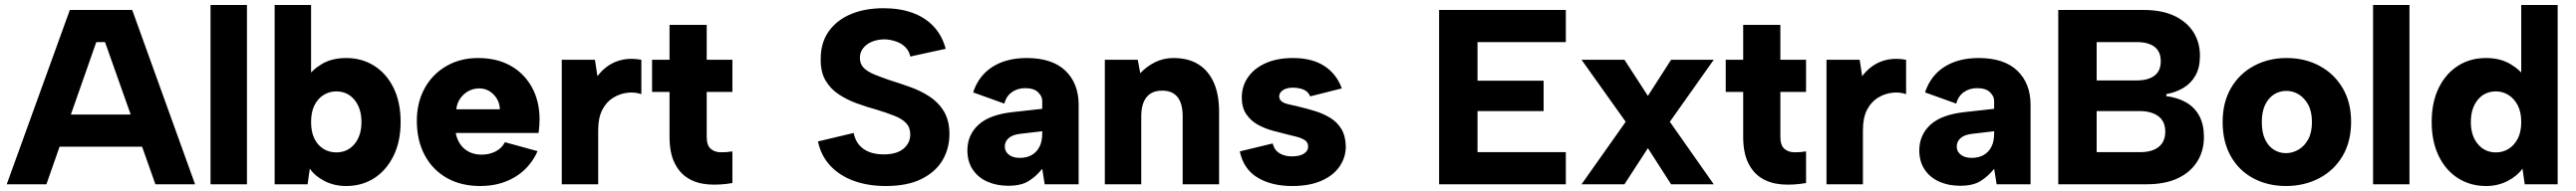

<svg xmlns="http://www.w3.org/2000/svg" viewBox="-20 -740 10328 767"><path d="M401 -571H366L166 0H7L260 -700H510L762 0H603ZM176 -280H584V-151H176Z M824 -720H970V0H824Z M1207 -423Q1229 -458 1269.5 -482.5Q1310 -507 1368 -507Q1431 -507 1480.5 -475.5Q1530 -444 1558 -386.5Q1586 -329 1586 -250Q1586 -172 1557.5 -114Q1529 -56 1480 -24.5Q1431 7 1368 7Q1319 7 1280 -13.5Q1241 -34 1222 -63L1213 0H1081V-720H1227V-422ZM1429 -250Q1429 -305 1401 -339Q1373 -373 1328 -373Q1300 -373 1277 -358.5Q1254 -344 1240.5 -317Q1227 -290 1227 -250Q1227 -210 1240.5 -183Q1254 -156 1277 -142Q1300 -128 1328 -128Q1373 -128 1401 -161.5Q1429 -195 1429 -250Z M1905 7Q1828 7 1771 -25.5Q1714 -58 1682.5 -117Q1651 -176 1651 -255Q1651 -328 1682 -385Q1713 -442 1769 -474.5Q1825 -507 1896 -507Q1971 -507 2026 -476.5Q2081 -446 2112 -390Q2143 -334 2143 -260Q2143 -248 2142 -235Q2141 -222 2139 -206H1807Q1812 -179 1826 -159.5Q1840 -140 1861.5 -129.5Q1883 -119 1911 -119Q1942 -119 1967 -132Q1992 -145 2004 -169L2135 -133Q2105 -66 2045 -29.5Q1985 7 1905 7ZM1984 -301Q1983 -326 1971 -345Q1959 -364 1940 -375Q1921 -386 1898 -385Q1875 -384 1856.5 -373.5Q1838 -363 1825 -344.5Q1812 -326 1809 -301Z M2232 -500H2365L2375 -434Q2394 -460 2420.5 -477.5Q2447 -495 2479.5 -501Q2512 -507 2551 -500V-362Q2525 -371 2495 -367.5Q2465 -364 2438 -347.5Q2411 -331 2394.5 -299Q2378 -267 2378 -218V0H2232Z M2664 -500V-640H2813V-500H2916V-371H2813V-191Q2813 -157 2828.5 -143Q2844 -129 2868 -128.5Q2892 -128 2916 -132V-5Q2865 4 2819 0.5Q2773 -3 2738.5 -24Q2704 -45 2684 -86Q2664 -127 2664 -191V-371H2594V-500Z M3402 -206Q3408 -177 3424 -158Q3440 -139 3465 -129.5Q3490 -120 3522 -120Q3575 -120 3602 -143Q3629 -166 3629 -200Q3629 -228 3612.5 -245.5Q3596 -263 3565.5 -275Q3535 -287 3496 -299Q3456 -310 3416 -324.5Q3376 -339 3342.5 -361Q3309 -383 3289 -417.5Q3269 -452 3270 -504Q3270 -569 3302.5 -614.5Q3335 -660 3391.5 -683.5Q3448 -707 3522 -707Q3587 -707 3638 -688.5Q3689 -670 3723 -633.5Q3757 -597 3771 -544L3629 -513Q3625 -535 3609.5 -550.5Q3594 -566 3572 -573.5Q3550 -581 3527 -582Q3499 -582 3476.5 -573Q3454 -564 3440.5 -547Q3427 -530 3427 -508Q3427 -483 3442.5 -467.5Q3458 -452 3485 -441Q3512 -430 3544 -419Q3585 -406 3627.5 -391Q3670 -376 3706 -352.5Q3742 -329 3764 -292.5Q3786 -256 3786 -202Q3786 -143 3758 -96Q3730 -49 3673.5 -21Q3617 7 3531 7Q3459 7 3402 -14Q3345 -35 3308 -75Q3271 -115 3259 -172Z M4168 0 4158 -62Q4132 -30 4102 -12Q4072 6 4022 6Q3975 6 3938 -10.5Q3901 -27 3879.5 -59Q3858 -91 3858 -136Q3858 -198 3902.5 -239Q3947 -280 4041 -290L4158 -303V-336Q4158 -353 4141.5 -369.5Q4125 -386 4090 -386Q4059 -386 4036.5 -370Q4014 -354 4006 -324L3881 -369Q3903 -436 3958.5 -471.5Q4014 -507 4096 -507Q4198 -507 4251 -456Q4304 -405 4304 -319V0ZM4158 -213 4065 -202Q4037 -198 4022.5 -184.5Q4008 -171 4008 -151Q4008 -132 4024 -119Q4040 -106 4068 -106Q4096 -106 4116 -117.5Q4136 -129 4147 -150.5Q4158 -172 4158 -204Z M4409 -500H4541L4551 -446Q4576 -473 4610 -490Q4644 -507 4684 -507Q4743 -507 4783.5 -482Q4824 -457 4845.5 -409Q4867 -361 4867 -292V0H4721V-274Q4721 -324 4700.5 -350Q4680 -376 4639 -376Q4597 -376 4576 -349.5Q4555 -323 4555 -273V0H4409Z M5082 -164Q5087 -144 5098.5 -133Q5110 -122 5126 -117Q5142 -112 5159 -112Q5190 -112 5207 -123Q5224 -134 5224 -151Q5224 -168 5211.5 -176.5Q5199 -185 5179 -190.5Q5159 -196 5137 -201Q5112 -207 5081 -215.5Q5050 -224 5022 -239.5Q4994 -255 4976 -281.5Q4958 -308 4958 -348Q4958 -394 4983 -430Q5008 -466 5054 -486.5Q5100 -507 5163 -507Q5240 -507 5289 -475Q5338 -443 5359 -385L5232 -353Q5227 -366 5217 -373.5Q5207 -381 5192.5 -384.5Q5178 -388 5164 -388Q5138 -388 5123 -378Q5108 -368 5108 -353Q5108 -343 5114.5 -336Q5121 -329 5132.5 -325Q5144 -321 5159.5 -318Q5175 -315 5193 -310Q5223 -303 5254.5 -293Q5286 -283 5313 -266.5Q5340 -250 5357 -222.5Q5374 -195 5375 -152Q5375 -108 5350 -71.5Q5325 -35 5277 -14Q5229 7 5160 7Q5077 7 5021 -27Q4965 -61 4950 -132Z M6257 -571H5903V-416H6168V-294H5903V-129H6257V0H5749V-700H6257Z M6320 -500H6492L6586 -355L6679 -500H6850L6674 -251L6850 0H6679L6586 -145L6492 0H6320L6497 -251Z M6968 -500V-640H7117V-500H7220V-371H7117V-191Q7117 -157 7132.5 -143Q7148 -129 7172 -128.5Q7196 -128 7220 -132V-5Q7169 4 7123 0.5Q7077 -3 7042.5 -24Q7008 -45 6988 -86Q6968 -127 6968 -191V-371H6898V-500Z M7302 -500H7435L7445 -434Q7464 -460 7490.5 -477.5Q7517 -495 7549.5 -501Q7582 -507 7621 -500V-362Q7595 -371 7565 -367.5Q7535 -364 7508 -347.5Q7481 -331 7464.5 -299Q7448 -267 7448 -218V0H7302Z M7984 0 7974 -62Q7948 -30 7918 -12Q7888 6 7838 6Q7791 6 7754 -10.5Q7717 -27 7695.5 -59Q7674 -91 7674 -136Q7674 -198 7718.5 -239Q7763 -280 7857 -290L7974 -303V-336Q7974 -353 7957.5 -369.5Q7941 -386 7906 -386Q7875 -386 7852.5 -370Q7830 -354 7822 -324L7697 -369Q7719 -436 7774.5 -471.5Q7830 -507 7912 -507Q8014 -507 8067 -456Q8120 -405 8120 -319V0ZM7974 -213 7881 -202Q7853 -198 7838.5 -184.5Q7824 -171 7824 -151Q7824 -132 7840 -119Q7856 -106 7884 -106Q7912 -106 7932 -117.5Q7952 -129 7963 -150.5Q7974 -172 7974 -204Z M8642 -494Q8642 -533 8617 -552Q8592 -571 8546 -571H8385V-417H8545Q8591 -417 8616.5 -436Q8642 -455 8642 -494ZM8231 0V-700H8573Q8646 -700 8696 -676.5Q8746 -653 8772.5 -611.5Q8799 -570 8799 -516Q8799 -469 8781.5 -437.5Q8764 -406 8733.5 -387.5Q8703 -369 8664 -362V-354Q8711 -348 8745 -328Q8779 -308 8797 -273.5Q8815 -239 8815 -190Q8815 -134 8788 -91Q8761 -48 8710 -24Q8659 0 8585 0ZM8385 -129H8560Q8607 -129 8633.5 -150Q8660 -171 8660 -211Q8660 -253 8632 -273.5Q8604 -294 8557 -294H8385Z M9144 7Q9071 7 9013 -24Q8955 -55 8922.5 -113Q8890 -171 8890 -250Q8890 -329 8923.5 -386.5Q8957 -444 9015.5 -475.5Q9074 -507 9146 -507Q9220 -507 9278.5 -475.5Q9337 -444 9371 -386.5Q9405 -329 9405 -251Q9405 -171 9370.5 -113Q9336 -55 9276.5 -24Q9217 7 9144 7ZM9144 -125Q9170 -125 9194 -139Q9218 -153 9233 -180.5Q9248 -208 9248 -250Q9248 -292 9233 -319.5Q9218 -347 9195 -361Q9172 -375 9146 -375Q9118 -375 9096 -361Q9074 -347 9060.5 -319.5Q9047 -292 9047 -250Q9047 -208 9060 -180.5Q9073 -153 9095 -139Q9117 -125 9144 -125Z M9493 -720H9639V0H9493Z M10107 -423 10087 -422V-720H10233V0H10101L10092 -63Q10072 -34 10033 -13.5Q9994 7 9946 7Q9883 7 9833.5 -24.5Q9784 -56 9756 -114Q9728 -172 9728 -250Q9728 -329 9756 -386.5Q9784 -444 9833 -475.5Q9882 -507 9946 -507Q10003 -507 10044 -482.5Q10085 -458 10107 -423ZM9885 -250Q9885 -195 9913 -161.5Q9941 -128 9986 -128Q10013 -128 10036 -142Q10059 -156 10073 -183Q10087 -210 10087 -250Q10087 -290 10073 -317Q10059 -344 10036 -358.5Q10013 -373 9986 -373Q9940 -373 9912.5 -339Q9885 -305 9885 -250Z"/></svg>

Font: Albert Sans ExtraBold
Style: Regular
Weight: 800
Designer: Andreas Rasmussen
Foundry: a.Foundry
Version: Version 1.025